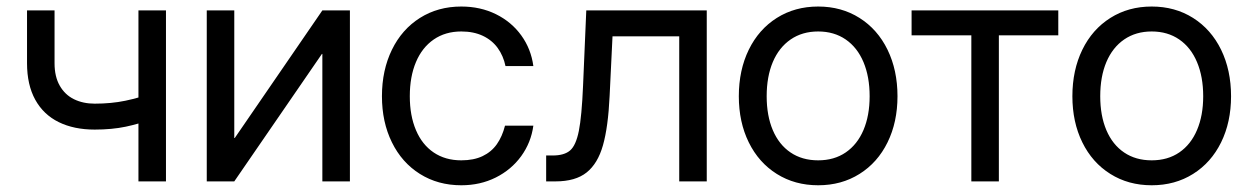

<svg xmlns="http://www.w3.org/2000/svg" viewBox="-20 -547 3768 579"><path d="M61.5 -356.4V-515.6H144.5V-356.4Q144.5 -315.9 160.2 -288.6Q175.8 -261.2 203.1 -247.8Q230.5 -234.4 265.6 -234.4Q315.4 -234.4 357.9 -243.2Q400.4 -252 449.2 -269.5V-191.4Q401.4 -173.8 359.4 -165Q317.4 -156.2 265.6 -156.2Q203.1 -156.2 157.2 -178.7Q111.3 -201.2 86.4 -246.1Q61.5 -291 61.5 -356.4ZM397.5 -515.6H480.5V0H397.5Z M952.1 0V-384.3H950.7L686.5 0H603.5V-515.6H686.5V-130.9H688L952.1 -515.6H1035.2V0Z M1131.8 -256.8Q1131.8 -335.4 1161.9 -397Q1191.9 -458.5 1246.3 -492.9Q1300.8 -527.3 1371.1 -527.3Q1428.7 -527.3 1475.6 -504.2Q1522.5 -481 1552 -440.2Q1581.5 -399.4 1588.4 -347.7H1504.4Q1498 -378.4 1481 -402.1Q1463.9 -425.8 1436 -439Q1408.2 -452.1 1371.1 -452.1Q1323.2 -452.1 1288.1 -428Q1252.9 -403.8 1234.4 -359.9Q1215.8 -315.9 1215.8 -256.8Q1215.8 -198.2 1234.4 -154.5Q1252.9 -110.8 1287.8 -87.2Q1322.8 -63.5 1371.1 -63.5Q1408.7 -63.5 1435.3 -76.2Q1461.9 -88.9 1478.3 -112.1Q1494.6 -135.3 1502.9 -168H1588.4Q1581.5 -117.2 1551.8 -76.2Q1522 -35.2 1475.1 -11.7Q1428.2 11.7 1371.1 11.7Q1300.8 11.7 1246.3 -22.5Q1191.9 -56.6 1161.9 -117.7Q1131.8 -178.7 1131.8 -256.8Z M1627 -78.1H1646.5Q1681.6 -78.1 1699.2 -93.3Q1716.8 -108.4 1725.6 -152.3Q1734.4 -196.3 1738.3 -289.1L1748 -515.6H2111.3V0H2028.3V-437.5H1827.1L1818.4 -257.8Q1814 -164.1 1798.3 -108.9Q1782.7 -53.7 1749 -26.9Q1715.3 0 1655.3 0H1627Z M2208 -256.8Q2208 -335.4 2238 -397Q2268.1 -458.5 2322.5 -492.9Q2377 -527.3 2447.3 -527.3Q2517.6 -527.3 2572 -492.9Q2626.5 -458.5 2656.5 -397Q2686.5 -335.4 2686.5 -256.8Q2686.5 -178.7 2656.5 -117.7Q2626.5 -56.6 2572 -22.5Q2517.6 11.7 2447.3 11.7Q2377 11.7 2322.5 -22.5Q2268.1 -56.6 2238 -117.7Q2208 -178.7 2208 -256.8ZM2602.5 -256.8Q2602.5 -315.4 2584 -359.6Q2565.4 -403.8 2530.3 -428Q2495.1 -452.1 2447.3 -452.1Q2399.4 -452.1 2364.3 -428Q2329.1 -403.8 2310.5 -359.9Q2292 -315.9 2292 -256.8Q2292 -198.2 2310.5 -154.5Q2329.1 -110.8 2364 -87.2Q2398.9 -63.5 2447.3 -63.5Q2495.6 -63.5 2530.5 -87.4Q2565.4 -111.3 2584 -155Q2602.5 -198.7 2602.5 -256.8Z M2909.2 -440.4H2729V-515.6H3171.4V-440.4H2992.2V0H2909.2Z M3213.9 -256.8Q3213.9 -335.4 3243.9 -397Q3273.9 -458.5 3328.4 -492.9Q3382.8 -527.3 3453.1 -527.3Q3523.4 -527.3 3577.9 -492.9Q3632.3 -458.5 3662.4 -397Q3692.4 -335.4 3692.4 -256.8Q3692.4 -178.7 3662.4 -117.7Q3632.3 -56.6 3577.9 -22.5Q3523.4 11.7 3453.1 11.7Q3382.8 11.7 3328.4 -22.5Q3273.9 -56.6 3243.9 -117.7Q3213.9 -178.7 3213.9 -256.8ZM3608.4 -256.8Q3608.4 -315.4 3589.8 -359.6Q3571.3 -403.8 3536.1 -428Q3501 -452.1 3453.1 -452.1Q3405.3 -452.1 3370.1 -428Q3335 -403.8 3316.4 -359.9Q3297.9 -315.9 3297.9 -256.8Q3297.9 -198.2 3316.4 -154.5Q3335 -110.8 3369.9 -87.2Q3404.8 -63.5 3453.1 -63.5Q3501.5 -63.5 3536.4 -87.4Q3571.3 -111.3 3589.8 -155Q3608.4 -198.7 3608.4 -256.8Z"/></svg>

Font: Intratopia Thin
Style: Regular
Weight: 100
Designer: Rasmus Andersson
Foundry: rsms
Version: Version 3.000;Glyphs 3.2.3 (3260)